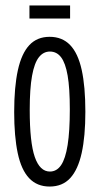

<svg xmlns="http://www.w3.org/2000/svg" viewBox="-20 -673 364 704"><path d="M162 11Q116 11 87 -19.5Q58 -50 45 -111.5Q32 -173 32 -262Q32 -354 45.5 -415.5Q59 -477 87.5 -507.5Q116 -538 162 -538Q208 -538 237 -508Q266 -478 279.5 -417Q293 -356 293 -263Q293 -173 279.5 -112Q266 -51 237.5 -20Q209 11 162 11ZM163 -44Q188 -44 204 -67.5Q220 -91 228 -141.5Q236 -192 236 -272Q236 -350 228 -396Q220 -442 204 -463Q188 -484 163 -484Q139 -484 122.5 -463Q106 -442 97.5 -395Q89 -348 89 -270Q89 -151 107.5 -97.5Q126 -44 163 -44ZM88 -605V-653H237V-605Z"/></svg>

Font: Bricolage Grotesque 72pt Condensed ExtraLight
Style: Regular
Weight: 250
Width: 3
Designer: Mathieu Triay
Foundry: Atelier Triay
Version: Version 1.001;gftools[0.9.33.dev8+g029e19f]